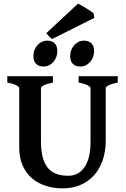

<svg xmlns="http://www.w3.org/2000/svg" viewBox="-20 -1043 708 1078"><path d="M641.1 -579.6Q607.9 -572.8 590.8 -564.5Q573.7 -556.2 573.7 -549.3V-255.9Q573.7 -191.9 555.9 -141.6Q538.1 -91.3 505.9 -56.6Q473.6 -22 429.4 -3.7Q385.3 14.6 332.5 14.6Q282.2 14.6 237.8 0.7Q193.4 -13.2 159.9 -41.7Q126.5 -70.3 107.2 -113.8Q87.9 -157.2 87.9 -216.8V-549.3Q87.9 -555.2 72 -564Q56.2 -572.8 21 -579.6V-615.2H277.3V-579.6Q244.1 -572.8 227.1 -564.5Q210 -556.2 210 -549.3V-248.5Q210 -201.7 218.3 -165.8Q226.6 -129.9 244.6 -105.5Q262.7 -81.1 291.7 -68.6Q320.8 -56.2 362.8 -56.2Q397.5 -56.2 421.4 -71.8Q445.3 -87.4 460.2 -113.3Q475.1 -139.2 481.7 -173.1Q488.3 -207 488.3 -243.2V-549.3Q488.3 -555.2 472.4 -564Q456.5 -572.8 421.4 -579.6V-615.2H641.1ZM508.3 -755.9Q508.3 -737.8 502.2 -722.2Q496.1 -706.5 485.6 -694.8Q475.1 -683.1 461.2 -676.3Q447.3 -669.4 431.6 -669.4Q403.3 -669.4 388.7 -684.6Q374 -699.7 374 -729Q374 -747.1 380.4 -762.7Q386.7 -778.3 397.2 -790Q407.7 -801.8 421.4 -808.3Q435.1 -814.9 450.2 -814.9Q477.5 -814.9 492.9 -800.3Q508.3 -785.6 508.3 -755.9ZM301.8 -755.9Q301.8 -737.8 295.7 -722.2Q289.6 -706.5 279.3 -694.8Q269 -683.1 255.1 -676.3Q241.2 -669.4 225.6 -669.4Q197.3 -669.4 182.4 -684.6Q167.5 -699.7 167.5 -729Q167.5 -747.1 173.8 -762.7Q180.2 -778.3 190.7 -790Q201.2 -801.8 215.1 -808.3Q229 -814.9 243.7 -814.9Q271.5 -814.9 286.6 -800.3Q301.8 -785.6 301.8 -755.9ZM273.4 -824.2Q265.1 -828.1 256.1 -837.9Q247.1 -847.7 240.2 -856.9L418.5 -1022.9Q429.7 -1017.1 443.4 -1009Q457 -1001 469.5 -993.4Q481.9 -985.8 491.7 -979Q501.5 -972.2 505.4 -968.3L509.8 -942.9Z"/></svg>

Font: Gentium Basic
Style: Bold
Weight: 700
Designer: J. Victor Gaultney and Annie Olsen
Foundry: SIL International
Version: Version 1.100